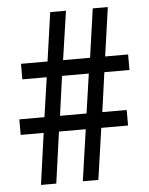

<svg xmlns="http://www.w3.org/2000/svg" viewBox="-52 -757 620 800"><g transform="rotate(-5 258.0 -357.0)"><path d="M391 -445H496V-510H400L429 -714H366L337 -510H224L254 -714H188L159 -510H48V-445H150L126 -280H21V-215H117L87 0H151L181 -215H293L262 0H327L358 -215H470V-280H368ZM191 -280 214 -445H326L302 -280Z"/></g></svg>

Font: Noto Sans Lao Condensed
Style: Regular
Weight: 400
Width: 3
Designer: Monotype Design Team
Foundry: Monotype Imaging Inc.
Version: Version 2.004